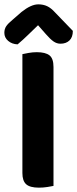

<svg xmlns="http://www.w3.org/2000/svg" viewBox="-29 -856 355 883"><path d="M74 -415H217V-1Q208 1 189 4Q170 7 150 7Q109 7 91.5 -8.5Q74 -24 74 -60ZM217 -240H74V-607Q83 -609 102 -612.5Q121 -616 140 -616Q180 -616 198.5 -601.5Q217 -587 217 -548ZM146 -740Q124 -719 100.5 -696Q77 -673 52 -652Q26 -653 8.5 -668Q-9 -683 -9 -705Q-9 -723 0 -736Q9 -749 31 -767L70 -801Q114 -836 147 -836Q170 -836 188 -827.5Q206 -819 224 -799L306 -714Q306 -685 290.5 -670Q275 -655 249 -655Q232 -655 217 -665.5Q202 -676 182 -699Z"/></svg>

Font: BalooTamma2Bold
Style: Bold
Weight: 700
Designer: Divya Kowshik, Shuchita Grover and Ek Type
Foundry: Ek Type
Version: Version 1.700